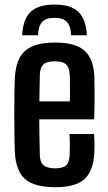

<svg xmlns="http://www.w3.org/2000/svg" viewBox="-20 -790 460 819"><path d="M216 8.5Q125.5 8.5 86.5 -26.5Q47.5 -61.5 43.5 -140Q42 -171 41.5 -213Q41 -255 41 -300Q41 -345 41.5 -386.5Q42 -428 43.5 -459Q48 -539.5 88.2 -574Q128.5 -608.5 214.5 -608.5Q302 -608.5 340.5 -574Q379 -539.5 382.5 -463Q383 -451.5 383.2 -421Q383.5 -390.5 383.2 -352.8Q383 -315 381.5 -281H147.5Q147.5 -244 148.2 -206.2Q149 -168.5 150 -128.5Q151 -97.5 166.2 -84.8Q181.5 -72 215 -72Q248.5 -72 262 -84.8Q275.5 -97.5 277 -128.5Q278 -144 278 -167Q278 -190 276.5 -218.5H381.5Q382.5 -205.5 383 -180.8Q383.5 -156 382.5 -140Q378.5 -60.5 340.5 -26Q302.5 8.5 216 8.5ZM148 -357.5H278Q278.5 -381.5 278.5 -405.5Q278.5 -429.5 278.2 -447.8Q278 -466 277 -473.5Q275.5 -504 261 -516.2Q246.5 -528.5 214.5 -528.5Q179.5 -528.5 165.2 -515.2Q151 -502 150 -473.5Q149.5 -444.5 148.8 -415.2Q148 -386 148 -357.5ZM212.5 -770.5Q282.5 -770.5 314.8 -739.2Q347 -708 350.5 -639.5H283Q282.5 -677.5 266 -695.8Q249.5 -714 212.5 -714Q175 -714 159 -695.5Q143 -677 142.5 -639.5H74.5Q78 -708 110.5 -739.2Q143 -770.5 212.5 -770.5Z"/></svg>

Font: Big Shoulders Medium
Style: Regular
Weight: 500
Designer: Patric King
Foundry: XO Type Co
Version: Version 2.002